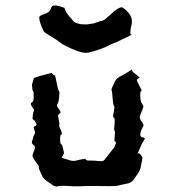

<svg xmlns="http://www.w3.org/2000/svg" viewBox="-20 -679 640 700"><path d="M405.3 -525.4C405.3 -525.4 438.5 -542 443.4 -543.9C454.1 -548.8 459 -551.8 460.9 -552.7C459 -552.7 455.1 -552.7 455.1 -558.6V-559.6C456.1 -584 460.9 -582 460.9 -602.5C460.9 -630.9 425.8 -652.3 425.8 -652.3H423.8C416 -652.3 411.1 -647.5 404.3 -643.6C401.4 -642.6 397.5 -638.7 395.5 -637.7C388.7 -630.9 379.9 -623 374 -618.2C368.2 -613.3 363.3 -608.4 358.4 -605.5C353.5 -603.5 349.6 -602.5 344.7 -601.6L322.3 -593.8L295.9 -589.8L275.4 -590.8C275.4 -590.8 252.9 -593.8 247.1 -602.5C239.3 -614.3 223.6 -624 214.8 -650.4C200.2 -656.2 187.5 -659.2 179.7 -659.2C171.9 -659.2 167 -655.3 166 -649.4C163.1 -638.7 154.3 -630.9 139.6 -627C135.7 -626 123 -622.1 123 -614.3V-612.3C124 -604.5 127 -591.8 134.8 -575.2C142.6 -557.6 139.6 -563.5 160.2 -549.8C180.7 -537.1 190.4 -531.2 191.4 -530.3C209 -514.6 233.4 -503.9 261.7 -493.2C274.4 -488.3 285.2 -486.3 294.9 -486.3C306.6 -486.3 353.5 -502 363.3 -506.8C392.6 -522.5 405.3 -525.4 405.3 -525.4ZM489.3 -396.5C473.6 -410.2 464.8 -416 463.9 -417C462.9 -418 461.9 -420.9 460.9 -425.8L435.5 -409.2C435.5 -410.2 427.7 -405.3 413.1 -397.5C406.2 -393.6 400.4 -386.7 396.5 -377C392.6 -368.2 389.6 -361.3 387.7 -357.4C386.7 -354.5 385.7 -350.6 387.7 -347.7C388.7 -344.7 389.6 -332 391.6 -310.5C392.6 -299.8 393.6 -294.9 395.5 -293.9C397.5 -292 397.5 -282.2 393.6 -264.6C391.6 -255.9 391.6 -251 395.5 -250C398.4 -249 399.4 -236.3 396.5 -212.9C395.5 -207 396.5 -203.1 398.4 -201.2C399.4 -200.2 399.4 -190.4 397.5 -172.9C396.5 -167 397.5 -163.1 401.4 -162.1C404.3 -161.1 402.3 -154.3 396.5 -141.6C387.7 -129.9 378.9 -119.1 371.1 -109.4C364.3 -100.6 360.4 -95.7 359.4 -94.7C357.4 -91.8 351.6 -90.8 340.8 -91.8C330.1 -92.8 319.3 -93.8 307.6 -93.8C298.8 -92.8 293.9 -94.7 293 -97.7C292 -100.6 281.2 -99.6 258.8 -93.8C252 -91.8 243.2 -91.8 234.4 -94.7C225.6 -97.7 215.8 -100.6 205.1 -103.5C210 -113.3 211.9 -118.2 212.9 -119.1C213.9 -120.1 211.9 -128.9 208 -145.5C206.1 -150.4 205.1 -152.3 203.1 -153.3C200.2 -154.3 199.2 -161.1 199.2 -174.8C199.2 -182.6 200.2 -187.5 204.1 -188.5C208 -189.5 205.1 -198.2 197.3 -214.8C195.3 -219.7 195.3 -222.7 196.3 -224.6C197.3 -226.6 195.3 -235.4 192.4 -252C190.4 -258.8 193.4 -263.7 198.2 -265.6C203.1 -267.6 200.2 -275.4 189.5 -289.1C186.5 -293 187.5 -296.9 190.4 -301.8C193.4 -306.6 195.3 -317.4 196.3 -335C197.3 -341.8 196.3 -346.7 194.3 -347.7C192.4 -348.6 188.5 -367.2 180.7 -404.3H177.7C176.8 -403.3 173.8 -407.2 168 -413.1C140.6 -406.2 126 -402.3 123 -401.4C120.1 -400.4 114.3 -398.4 103.5 -394.5C99.6 -379.9 97.7 -373 96.7 -372.1L97.7 -356.4C97.7 -351.6 98.6 -348.6 100.6 -347.7C102.5 -346.7 103.5 -336.9 102.5 -319.3C102.5 -311.5 99.6 -306.6 94.7 -304.7C92.8 -303.7 92.8 -302.7 92.8 -300.8C91.8 -296.9 95.7 -291 102.5 -281.2C104.5 -278.3 104.5 -275.4 102.5 -272.5C100.6 -269.5 99.6 -260.7 98.6 -247.1C98.6 -244.1 100.6 -243.2 103.5 -241.2C107.4 -239.3 109.4 -234.4 112.3 -227.5C114.3 -222.7 112.3 -220.7 107.4 -218.8C101.6 -217.8 101.6 -211.9 107.4 -200.2C108.4 -197.3 108.4 -193.4 106.4 -190.4C103.5 -187.5 100.6 -178.7 96.7 -163.1C94.7 -158.2 97.7 -153.3 103.5 -149.4C109.4 -145.5 108.4 -136.7 101.6 -123C99.6 -118.2 98.6 -114.3 98.6 -111.3C98.6 -107.4 103.5 -97.7 114.3 -83C119.1 -77.1 122.1 -73.2 121.1 -70.3C120.1 -68.4 124 -57.6 133.8 -37.1C136.7 -30.3 143.6 -23.4 154.3 -16.6C164.1 -9.8 169.9 -5.9 171.9 -3.9C175.8 -1 180.7 0 185.5 1C186.5 1 188.5 1 190.4 0C198.2 -2 215.8 -2 243.2 0H273.4C293.9 -1 306.6 -1 309.6 -1C371.1 0 404.3 0 409.2 -2C414.1 -3.9 426.8 -5.9 444.3 -9.8C453.1 -10.7 461.9 -16.6 469.7 -27.3C476.6 -37.1 480.5 -43 482.4 -45.9C488.3 -53.7 492.2 -62.5 494.1 -75.2C497.1 -87.9 498 -96.7 499 -100.6C500 -104.5 498 -108.4 494.1 -113.3C490.2 -119.1 486.3 -121.1 481.4 -119.1C490.2 -137.7 494.1 -148.4 495.1 -149.4C495.1 -151.4 499 -157.2 506.8 -170.9C507.8 -171.9 507.8 -172.9 507.8 -173.8C507.8 -175.8 504.9 -177.7 498 -178.7C490.2 -180.7 489.3 -188.5 495.1 -204.1C499 -212.9 502 -218.8 502.9 -220.7C504.9 -222.7 501 -229.5 492.2 -242.2C488.3 -248 489.3 -255.9 494.1 -266.6C499 -277.3 501 -284.2 502 -287.1C503.9 -291 502 -295.9 498 -300.8C493.2 -306.6 491.2 -317.4 491.2 -333C491.2 -340.8 492.2 -346.7 495.1 -347.7C498 -348.6 494.1 -355.5 486.3 -370.1C479.5 -381.8 477.5 -388.7 480.5 -390.6C483.4 -392.6 486.3 -393.6 489.3 -396.5Z"/></svg>

Font: Hermetico
Style: Regular
Weight: 400
Version: Version 1.0